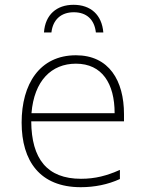

<svg xmlns="http://www.w3.org/2000/svg" viewBox="-20 -769 603 799"><path d="M286 -749C216 -749 168 -708 163 -634H194C200 -687 234 -718 287 -718C341 -718 373 -687 379 -634H410C404 -707 358 -749 286 -749ZM316 10C373 10 429 -1 479 -24V-62C425 -38 377 -25 317 -25C176 -25 111 -108 110 -264H496V-294C496 -433 434 -539 296 -539C145 -539 70 -419 70 -259C70 -99 146 10 316 10ZM457 -298H111C122 -433 194 -504 296 -504C405 -504 457 -421 457 -298Z"/></svg>

Font: Noto Sans Mono SemiCondensed ExtraLight
Style: Regular
Weight: 200
Width: 4
Designer: Monotype Design Team
Foundry: Monotype Imaging Inc.
Version: Version 2.014